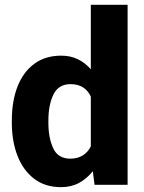

<svg xmlns="http://www.w3.org/2000/svg" viewBox="-20 -770 602 800"><path d="M29.3 -257.8V-268.1Q29.3 -348.6 53 -409.4Q76.7 -470.2 122.8 -504.2Q168.9 -538.1 235.4 -538.1Q273.9 -538.1 304.4 -523.2Q335 -508.3 358.4 -481.4V-750H511.7V0H374L366.7 -56.6Q342.3 -25.9 309.6 -8.1Q276.9 9.8 234.4 9.8Q168 9.8 122.3 -25.1Q76.7 -60.1 53 -120.6Q29.3 -181.2 29.3 -257.8ZM181.6 -268.1V-257.8Q181.6 -195.8 201.7 -152.3Q221.7 -108.9 272.9 -108.9Q303.7 -108.9 325.2 -122.6Q346.7 -136.2 358.4 -160.2V-367.7Q334 -419.4 273.9 -419.4Q223.6 -419.4 202.6 -376Q181.6 -332.5 181.6 -268.1Z"/></svg>

Font: Vazirmatn RD UI ExtraBold
Style: Regular
Weight: 800
Designer: Saber Rastikerdar
Foundry: Saber Rastikerdar
Version: Version 33.003